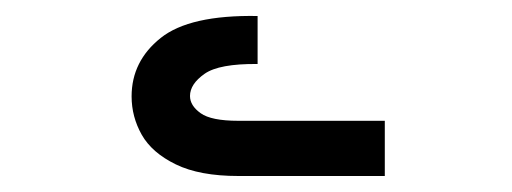

<svg xmlns="http://www.w3.org/2000/svg" viewBox="-20 -391 640 240"><path d="M217.5 -271Q217.5 -259 230.8 -249.5Q244 -240 278 -240H461V-171H278Q229.5 -171 199.8 -185.5Q170 -200 157.2 -222.5Q144.5 -245 144.5 -270.5Q144.5 -314.5 180.8 -343.5Q217 -372.5 302 -371V-311Q254 -311.5 235.8 -298.8Q217.5 -286 217.5 -271Z"/></svg>

Font: JuliaMono SemiBold
Style: Italic
Weight: 600
Italic angle: -9°
Monospace: yes
Designer: cormullion
Foundry: corm
Version: Version 0.056; ttfautohint (v1.8.4)